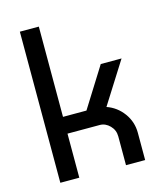

<svg xmlns="http://www.w3.org/2000/svg" viewBox="-108 -802 757 884"><g transform="rotate(-15 270.0 -360.0)"><path d="M490.2 -480 365.2 -282.2Q413.1 -265.6 443.6 -223.9Q474.1 -182.1 474.1 -129.9V0H382.8V-137.2Q382.8 -167.5 361.8 -188.7Q340.8 -210 314 -210H160.2V0H69.8V-720.2H160.2V-290H272L391.1 -480Z"/></g></svg>

Font: Laconic
Style: Regular
Weight: 400
Designer: Robby Woodard
Version: Version 1.000